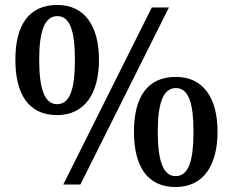

<svg xmlns="http://www.w3.org/2000/svg" viewBox="-20 -744 939 774"><path d="M210 -280C323 -280 379 -369 379 -503C379 -637 323 -724 211 -724C92 -724 42 -637 42 -503C42 -369 92 -280 210 -280ZM235 0H304L661 -714H592ZM210 -324C158 -324 138 -390 138 -503C138 -614 158 -679 211 -679C264 -679 282 -614 282 -503C282 -390 264 -324 210 -324ZM688 10C801 10 857 -79 857 -213C857 -347 801 -434 689 -434C570 -434 520 -347 520 -213C520 -79 570 10 688 10ZM688 -34C636 -34 616 -100 616 -213C616 -324 636 -389 689 -389C742 -389 760 -324 760 -213C760 -100 742 -34 688 -34Z"/></svg>

Font: Noto Serif Malayalam Medium
Style: Regular
Weight: 500
Designer: Indian type Foundry, Jelle Bosma, Monotype Design Team
Foundry: Monotype Imaging Inc.
Version: Version 2.104